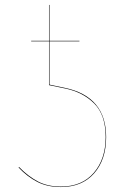

<svg xmlns="http://www.w3.org/2000/svg" viewBox="-20 -750 529 776"><path d="M409 -196Q409 -105 360.5 -49.5Q312 6 226 6Q171 6 130.5 -15Q90 -36 55 -73L57 -75Q93 -38 132.5 -17Q172 4 226 4Q311 4 359 -51.5Q407 -107 407 -196Q407 -285 361.5 -331Q316 -377 245 -392L178 -406V-583H106V-585H178V-730H180V-585H301V-583H180V-408L242 -395Q409 -360 409 -196Z"/></svg>

Font: FiraGO Two
Style: Regular
Weight: 100
Designer: bBox Type
Foundry: bBox Type GmbH
Version: Version 1.001